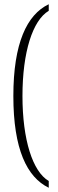

<svg xmlns="http://www.w3.org/2000/svg" viewBox="-20 -768 274 906"><path d="M210 118V86C134 42 86 -109 86 -315C86 -522 134 -672 210 -717V-748C107 -699 43 -564 43 -315C43 -64 107 68 210 118Z"/></svg>

Font: Noto Serif Georgian ExtraCondensed ExtraLight
Style: Regular
Weight: 200
Width: 2
Designer: Monotype Design Team, Akaki Razmadze
Foundry: Google LLC
Version: Version 2.003